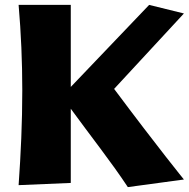

<svg xmlns="http://www.w3.org/2000/svg" viewBox="-20 -738 771 784"><path d="M731 -5C731 -5 629 -130 446 -375L731 -683L589 -718L269 -383V-718H56C66 -602 71 -486 71 -369C71 -238 65 -109 56 18L269 9V-294C349 -184 434 -77 502 26Z"/></svg>

Font: Galindo
Style: Regular
Weight: 400
Designer: Astigmatic (AOETI)
Foundry: Astigmatic (AOETI)
Version: Version 1.000